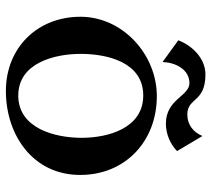

<svg xmlns="http://www.w3.org/2000/svg" viewBox="-52 -630 701 636"><g transform="rotate(90 298.0 -312.5)"><path d="M560 -228C560 -378 448 -482 299 -482C161 -482 36 -369 36 -229C36 -86 139 18 282 18C427 18 560 -71 560 -228ZM437 -233C437 -145 406 -23 297 -23C189 -23 159 -143 159 -230C159 -319 187 -437 297 -437C405 -437 437 -321 437 -233ZM431 -633C418 -602 393 -583 360 -583C303 -583 321 -643 227 -643C174 -643 131 -599 114 -553L186 -501C187 -541 209 -590 256 -590C299 -590 309 -512 390 -512C424 -512 457 -526 481 -549Z"/></g></svg>

Font: Original Surfer
Style: Regular
Weight: 400
Designer: Astigmatic (AOETI)
Foundry: Astigmatic (AOETI)
Version: Version 1.001